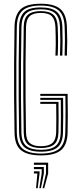

<svg xmlns="http://www.w3.org/2000/svg" viewBox="-20 -826 428 1028"><path d="M199 6Q127.8 6 93.2 -21.2Q58.8 -48.5 57.8 -116.2Q56 -216.8 55.4 -308.8Q54.8 -400.8 55.5 -492.1Q56.2 -583.5 57.8 -682.2Q59 -745.5 89.9 -775.8Q120.8 -806 198.2 -806Q270.8 -806 303.2 -777.6Q335.8 -749.2 338.2 -684Q340 -640 340 -606.1Q340 -572.2 338.2 -528.2H326Q327.2 -565.2 327.5 -601Q327.8 -636.8 326 -683.5Q323.8 -746 292.8 -771.1Q261.8 -796.2 198.2 -796.2Q131.2 -796.2 101.1 -769.8Q71 -743.2 70 -681.5Q68.2 -585 67.6 -490.2Q67 -395.5 67.8 -302.2Q68.5 -209 70 -116.5Q71 -54 102.4 -28.9Q133.8 -3.8 199 -3.8Q267.5 -3.8 297.8 -30Q328 -56.2 329.5 -116.5Q330.2 -146.2 330.6 -175.2Q331 -204.2 330.9 -237.5Q330.8 -270.8 330 -312.8H195.8V-323.5H342Q343.2 -256.2 343.1 -210.8Q343 -165.2 342 -116.2Q340.2 -50.8 307.1 -22.4Q274 6 199 6ZM199 -13.8Q138.5 -13.8 111 -37.5Q83.5 -61.2 82.2 -117.2Q80.5 -210.5 80 -301.6Q79.5 -392.8 80 -486.6Q80.5 -580.5 82.5 -681.8Q83.5 -735.2 109.1 -760.8Q134.8 -786.2 198.2 -786.2Q257.8 -786.2 284.6 -762.4Q311.5 -738.5 313.8 -683.2Q315.2 -639.8 315.2 -605.4Q315.2 -571 313.8 -528.2H301.2Q303 -571 303 -605.1Q303 -639.2 301.2 -682Q299.2 -733.2 275 -754.8Q250.8 -776.2 198.2 -776.2Q142.5 -776.2 119.1 -753.5Q95.8 -730.8 94.8 -681.5Q93 -581.5 92.4 -488.8Q91.8 -396 92.4 -304.5Q93 -213 94.5 -116.8Q95.8 -64.5 121.4 -44.1Q147 -23.8 199 -23.8Q253.2 -23.8 278.5 -44.9Q303.8 -66 305 -117Q305.8 -153.5 306 -191.4Q306.2 -229.2 305.5 -291.2H195.8V-302H317.8Q318.5 -251.8 318.5 -205.4Q318.5 -159 317.2 -116.8Q316 -61.5 288.4 -37.6Q260.8 -13.8 199 -13.8ZM199 -33.5Q153.2 -33.5 130.5 -51.9Q107.8 -70.2 107 -117Q105.5 -206.5 104.8 -297.8Q104 -389 104.6 -484.4Q105.2 -579.8 107 -681.2Q107.8 -728.8 130.1 -747.6Q152.5 -766.5 198.2 -766.5Q245 -766.5 266.1 -746.8Q287.2 -727 289 -681.5Q290.8 -639.5 290.8 -605Q290.8 -570.5 289 -528.2H276.8Q278.2 -562.2 278.5 -585.8Q278.8 -609.2 278.2 -631Q277.8 -652.8 276.8 -681.2Q275.2 -719.8 258.2 -738.2Q241.2 -756.8 198.2 -756.8Q157.2 -756.8 138.6 -739Q120 -721.2 119.2 -679Q117.5 -586.8 116.9 -491.5Q116.2 -396.2 117 -302Q117.8 -207.8 119.2 -118Q120 -76.2 139.6 -59.8Q159.2 -43.2 199 -43.2Q241.8 -43.2 260.8 -60.8Q279.8 -78.2 280.8 -118.5Q281.5 -151.2 281.5 -187.9Q281.5 -224.5 280.8 -269.8H195.8V-280.5H293.2Q293.8 -230.8 293.8 -189.5Q293.8 -148.2 293 -117.5Q292 -70.8 269 -52.1Q246 -33.5 199 -33.5ZM208 181.8 226.2 102.8V56.5H161.5V45H237.8V102.8L216.8 181.8ZM173 181.8 180.2 102.8H161.5V91.2H191.8V102.8L181.8 181.8ZM190.5 181.8 203.2 102.8V79.5H161.5V68H214.8V102.8L199.2 181.8Z"/></svg>

Font: Big Shoulders Inline Text Thin Light
Style: Regular
Weight: 300
Version: Version 2.002